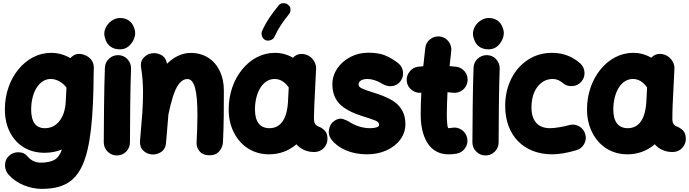

<svg xmlns="http://www.w3.org/2000/svg" viewBox="-20 -910 4404 1227"><path d="M484.4 -565.4C468.8 -565.4 455.1 -560.5 442.9 -550.8C438 -547.4 433.6 -543 429.7 -538.6C391.1 -561 349.6 -572.3 306.2 -572.3C143.6 -572.3 11.2 -411.1 11.2 -211.9C11.2 -155.8 22 -106.4 43.5 -64.9C86.4 19 165 66.4 264.2 66.4C303.7 66.4 340.8 59.6 376 45.4C363.8 79.6 346.7 102.1 324.7 113.3C302.7 124 274.9 129.4 240.7 129.4C211.4 129.4 180.2 119.1 154.8 88.4C141.1 71.3 122.1 63 98.1 63C74.2 62.5 53.2 70.8 36.1 87.4C20 102.5 12.2 122.1 12.2 145.5C11.7 168.5 19.5 189 34.7 206.1C61.5 235.8 94.2 258.3 132.3 273.9C170.4 289.1 208 296.9 245.6 296.9C503.4 296.9 575.2 139.2 578.6 -448.7L579.6 -470.2C580.1 -476.1 579.6 -481.9 578.6 -488.3C577.1 -517.6 554.7 -544.9 523.9 -557.1C516.1 -560.5 508.3 -563 500 -564.5C497.1 -564.9 494.1 -564.9 491.2 -565.4H484.4ZM266.6 -90.8C208.5 -90.8 179.2 -130.4 179.2 -209.5C179.2 -323.7 231.9 -405.3 304.2 -405.3C341.8 -405.3 378.9 -384.3 404.8 -350.6L400.4 -265.1C397.9 -210.9 384.8 -168.5 360.8 -137.7C336.9 -106.4 305.2 -90.8 266.6 -90.8Z M646.5 -694.8C646.5 -683.1 649.4 -669.4 655.3 -653.8C667 -622.6 694.3 -594.7 745.6 -594.7C767.1 -594.7 785.2 -600.6 799.8 -612.3C829.1 -635.7 843.8 -672.4 843.8 -698.2C843.8 -710 840.8 -723.6 834.5 -738.8C822.3 -769 794.9 -794.9 748 -794.9C693.4 -794.9 646.5 -744.6 646.5 -694.8ZM737.8 -557.6H733.9C712.9 -557.6 693.8 -550.3 677.2 -535.2C660.2 -520 651.4 -501 650.4 -478C645.5 -360.4 643.1 -102.1 643.1 0C643.1 22.9 651.4 42.5 668 59.1C684.1 75.2 703.6 83.5 726.6 83.5C749.5 83.5 769.5 75.2 786.1 59.1C802.2 42.5 810.5 22.9 810.5 0C810.5 -99.6 812.5 -360.8 817.4 -470.2V-474.1C817.4 -495.6 810.1 -514.6 794.9 -531.2C779.8 -547.9 760.7 -556.6 737.8 -557.6Z M875 -11.7C872.6 15.1 879.4 36.1 894.5 51.3C909.7 66.4 927.7 74.7 947.8 76.7C968.8 79.1 989.3 74.2 1008.8 62C1027.8 49.8 1038.6 30.8 1041 3.9C1047.4 -65.9 1052.2 -125 1056.2 -177.2V-178.2C1064.5 -218.8 1073.7 -255.9 1084.5 -290.5C1106 -358.9 1135.3 -404.8 1177.7 -404.8C1223.1 -404.8 1241.7 -328.6 1241.7 -174.8C1241.7 -124.5 1239.7 -65.9 1236.3 1C1234.9 22.5 1241.7 41.5 1256.3 58.1C1270.5 74.2 1291.5 82.5 1318.8 82.5C1345.7 82.5 1366.2 74.2 1380.9 57.1C1395.5 40 1403.3 21.5 1404.8 0.5C1410.6 -109.4 1410.6 -226.6 1410.6 -332.5C1410.6 -377.9 1402.3 -418.5 1385.3 -454.6C1351.1 -526.9 1286.6 -571.8 1199.2 -571.8C1140.1 -571.8 1089.4 -543.9 1046.9 -502.4C1042.5 -530.3 1029.3 -549.3 1007.8 -560.1C986.3 -570.3 964.8 -573.2 942.9 -567.9C923.8 -563.5 908.2 -553.2 895 -537.6C881.8 -522 877.4 -501.5 881.8 -476.1C890.1 -424.8 894 -377 894 -315.9C894 -279.3 892.6 -237.3 889.6 -189C886.2 -140.6 881.3 -81.5 875 -11.7Z M1988.8 61.5C2011.7 61.5 2031.7 53.2 2048.3 37.1C2064.5 20.5 2072.8 1 2072.8 -22C2072.8 -46.4 2066.9 -64.5 2054.7 -76.2C2042.5 -87.9 2029.8 -96.2 2016.6 -101.1C1992.7 -110.4 1988.3 -125.5 1986.8 -143.6C1986.3 -147.9 1986.3 -153.3 1986.3 -159.7C1986.3 -163.1 1986.3 -168.5 1986.8 -176.8C1986.8 -190.9 1988.3 -225.1 1988.8 -241.7L2000 -470.2V-475.1C2000 -495.1 1992.7 -514.6 1977.5 -532.7C1962.4 -550.8 1943.4 -561 1920.4 -564.5C1916 -564.9 1911.6 -565.4 1907.2 -565.4C1885.7 -565.4 1867.2 -557.1 1852.1 -541C1816.4 -562 1777.8 -572.3 1736.3 -572.3C1571.8 -572.3 1441.4 -408.2 1441.4 -211.9C1441.4 -155.8 1452.6 -106 1475.1 -62.5C1519.5 24.9 1600.1 76.2 1699.2 76.2C1765.6 76.2 1824.2 54.7 1874.5 12.2C1903.3 44.9 1941.4 61.5 1988.8 61.5ZM1819.8 -880.4C1812 -886.7 1803.2 -889.6 1793.5 -889.6C1792 -889.6 1787.6 -889.2 1780.8 -888.7C1773.4 -887.7 1766.1 -882.3 1758.8 -873C1722.2 -827.6 1685.5 -779.8 1654.8 -711.9C1652.3 -706.5 1651.4 -700.7 1651.4 -695.3C1651.4 -684.1 1656.2 -663.1 1676.3 -653.8C1681.6 -651.4 1687 -650.4 1692.9 -650.4C1704.1 -650.4 1725.1 -654.8 1734.4 -675.8C1761.2 -733.9 1790 -773.9 1826.7 -819.3C1833 -827.1 1836.4 -835.9 1836.4 -846.2C1836.4 -847.7 1835.9 -852.1 1835.4 -859.4C1834.5 -866.2 1829.1 -873 1819.8 -880.4ZM1701.7 -90.8C1642.6 -90.8 1609.4 -130.9 1609.4 -209.5C1609.4 -319.8 1659.7 -405.3 1734.4 -405.3C1770 -405.3 1800.3 -387.2 1825.2 -351.1L1820.8 -265.1V-263.7C1814.5 -142.1 1768.6 -90.8 1701.7 -90.8Z M2538.6 -390.1C2552.7 -408.2 2558.1 -429.2 2555.2 -452.1C2552.2 -475.1 2541.5 -493.2 2523.4 -507.3C2494.6 -529.3 2466.3 -545.9 2438 -557.1C2409.7 -567.9 2375 -573.2 2334 -573.2C2292.5 -573.2 2253.9 -564 2219.2 -545.9C2148.9 -508.8 2104 -444.8 2104 -371.1C2104 -298.8 2134.3 -252.4 2178.7 -221.7C2223.1 -190.9 2275.4 -173.8 2319.8 -160.2C2343.3 -152.8 2362.8 -146 2378.9 -139.6C2395 -132.8 2402.8 -124 2402.8 -112.8C2402.8 -104.5 2397 -99.1 2384.8 -95.7C2372.6 -92.3 2359.4 -90.8 2344.7 -90.8C2292 -90.8 2245.1 -109.9 2214.4 -129.9C2203.1 -137.2 2189 -144 2171.9 -149.4C2154.8 -154.8 2137.2 -150.9 2118.2 -138.7C2099.1 -126 2087.4 -108.4 2083 -85.4C2078.1 -62.5 2082 -41.5 2094.7 -22.5C2142.1 40.5 2225.1 76.2 2324.7 76.2C2371.1 76.2 2413.1 67.9 2450.2 50.8C2524.4 17.1 2570.8 -43.9 2570.8 -116.7C2570.8 -186.5 2540.5 -231.4 2497.6 -261.2C2454.1 -290.5 2401.9 -307.6 2357.4 -321.3C2333.5 -328.6 2313 -335.9 2296.4 -343.3C2279.8 -350.1 2271.5 -359.4 2271.5 -370.6C2271.5 -391.6 2293.9 -405.3 2327.6 -405.3C2354.5 -405.3 2387.2 -396.5 2421.9 -375C2464.4 -349.1 2510.7 -354.5 2538.6 -390.1Z M2967.8 -389.6C2970.7 -412.6 2965.3 -433.1 2951.2 -451.7C2937 -469.7 2918.5 -480.5 2895.5 -483.4C2881.8 -484.9 2867.7 -486.3 2853 -487.3C2856.4 -520 2859.9 -551.3 2863.8 -584C2866.2 -606.9 2860.4 -627.4 2846.2 -645.5C2832 -663.6 2813.5 -674.3 2790.5 -676.8C2767.6 -679.2 2747.1 -673.3 2729 -659.2C2710.9 -645 2700.2 -626.5 2697.8 -603.5C2693.4 -564.9 2689 -525.9 2685.1 -486.8C2673.8 -485.8 2663.1 -484.9 2652.3 -483.4C2629.4 -481 2611.3 -470.2 2597.2 -452.1C2583 -433.6 2577.1 -413.1 2579.6 -390.1C2582 -367.2 2592.8 -349.1 2611.3 -335C2629.4 -320.8 2649.9 -314.9 2672.4 -317.4C2669.9 -270 2668.5 -221.7 2668.5 -173.3C2668.5 -92.8 2691.4 76.2 2847.2 76.2C2863.3 76.2 2880.9 75.2 2898.9 71.8C2921.4 67.4 2939.5 55.7 2952.6 36.6C2965.8 17.1 2970.2 -3.9 2965.8 -26.4C2961.4 -48.3 2950.2 -66.4 2931.2 -79.6C2912.1 -92.8 2891.1 -97.7 2868.7 -93.3C2859.9 -91.8 2852.5 -90.8 2847.2 -90.8C2842.8 -90.8 2839.8 -99.1 2838.4 -115.7C2836.4 -132.3 2835.4 -151.4 2835.4 -173.3C2835.4 -222.7 2837.4 -272 2839.8 -320.8C2851.6 -319.8 2862.8 -318.8 2874 -317.4C2897 -314.5 2917.5 -320.3 2936 -334.5C2954.1 -348.6 2964.8 -366.7 2967.8 -389.6Z M3002.4 -694.8C3002.4 -683.1 3005.4 -669.4 3011.2 -653.8C3022.9 -622.6 3050.3 -594.7 3101.6 -594.7C3123 -594.7 3141.1 -600.6 3155.8 -612.3C3185.1 -635.7 3199.7 -672.4 3199.7 -698.2C3199.7 -710 3196.8 -723.6 3190.4 -738.8C3178.2 -769 3150.9 -794.9 3104 -794.9C3049.3 -794.9 3002.4 -744.6 3002.4 -694.8ZM3093.8 -557.6H3089.8C3068.8 -557.6 3049.8 -550.3 3033.2 -535.2C3016.1 -520 3007.3 -501 3006.3 -478C3001.5 -360.4 2999 -102.1 2999 0C2999 22.9 3007.3 42.5 3023.9 59.1C3040 75.2 3059.6 83.5 3082.5 83.5C3105.5 83.5 3125.5 75.2 3142.1 59.1C3158.2 42.5 3166.5 22.9 3166.5 0C3166.5 -99.6 3168.5 -360.8 3173.3 -470.2V-474.1C3173.3 -495.6 3166 -514.6 3150.9 -531.2C3135.7 -547.9 3116.7 -556.6 3093.8 -557.6Z M3695.3 -388.2C3710.4 -405.3 3716.8 -425.8 3715.3 -449.2C3713.4 -472.2 3703.6 -491.2 3686.5 -506.3C3636.2 -550.3 3576.7 -572.3 3507.8 -572.3C3450.7 -572.3 3399.4 -557.6 3354.5 -528.3C3309.1 -498.5 3273.4 -458.5 3247.6 -407.2C3221.7 -356 3208.5 -297.4 3208.5 -232.4C3208.5 -44.9 3327.1 76.2 3508.8 76.2C3552.7 76.2 3604 67.4 3662.6 50.3C3684.6 43.9 3701.7 30.8 3712.9 10.7C3724.1 -9.8 3726.6 -30.8 3720.2 -52.7C3713.9 -74.7 3700.7 -91.8 3680.7 -103C3660.2 -114.3 3638.7 -116.7 3616.7 -110.4C3597.7 -105 3576.7 -100.1 3553.7 -96.7C3530.8 -92.8 3510.7 -90.8 3494.6 -90.8C3418.5 -90.8 3376.5 -137.7 3376.5 -222.2C3376.5 -277.8 3389.2 -322.3 3415 -355.5C3440.9 -388.7 3473.1 -405.3 3512.7 -405.3C3535.6 -405.3 3557.1 -396.5 3577.1 -379.4C3594.2 -364.3 3614.7 -357.9 3638.2 -359.9C3661.1 -361.3 3680.2 -371.1 3695.3 -388.2Z M4278.8 61.5C4301.8 61.5 4321.8 53.2 4338.4 37.1C4354.5 20.5 4362.8 1 4362.8 -22C4362.8 -46.4 4356.9 -64.5 4344.7 -76.2C4332.5 -87.9 4319.8 -96.2 4306.6 -101.1C4282.7 -110.4 4278.3 -125.5 4276.9 -143.6C4275.9 -160.6 4277.8 -215.3 4278.8 -241.7L4290 -470.2C4291.5 -492.2 4284.2 -512.7 4268.6 -531.7C4252.9 -550.3 4233.4 -561 4210.4 -564.5C4183.1 -568.4 4160.2 -560.5 4142.1 -541C4106.4 -562 4067.9 -572.3 4026.4 -572.3C3861.8 -572.3 3731.4 -408.2 3731.4 -211.9C3731.4 -155.8 3742.7 -106 3765.1 -62.5C3809.6 24.9 3890.1 76.2 3989.3 76.2C4055.7 76.2 4114.3 54.7 4164.6 12.2C4193.4 44.9 4231.4 61.5 4278.8 61.5ZM3991.7 -90.8C3932.6 -90.8 3899.4 -130.9 3899.4 -209.5C3899.4 -319.8 3949.7 -405.3 4024.4 -405.3C4060.1 -405.3 4090.3 -387.2 4115.2 -351.1L4110.8 -265.1V-263.7C4104.5 -142.1 4058.6 -90.8 3991.7 -90.8Z"/></svg>

Font: Mikhak Black
Style: Regular
Weight: 900
Designer: Amin Abedi
Version: Version 3.2